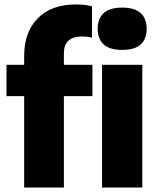

<svg xmlns="http://www.w3.org/2000/svg" viewBox="-20 -838 704 858"><path d="M88 0V-408.5H9V-548.5H88V-588Q88 -694.5 148.8 -756.2Q209.5 -818 319 -818Q338.5 -818 357 -816.2Q375.5 -814.5 391 -810V-669.5Q380 -672.5 369.5 -673.8Q359 -675 347.5 -675Q265.5 -675 265.5 -599.5V-548.5H393V-408.5H265.5V0ZM526 -615Q469.5 -615 443 -639.8Q416.5 -664.5 416.5 -709.5Q416.5 -754 443 -779Q469.5 -804 526 -804Q582.5 -804 609 -779Q635.5 -754 635.5 -709.5Q635.5 -664.5 609 -639.8Q582.5 -615 526 -615ZM436 0V-548.5H616V0Z"/></svg>

Font: Encode Sans SemiCondensed SemiCondensed ExtraBold
Style: Regular
Weight: 800
Width: 4
Designer: Multiple Designers
Foundry: Impallari Type
Version: Version 3.000; ttfautohint (v1.8.3) -l 8 -r 50 -G 200 -x 14 